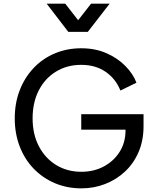

<svg xmlns="http://www.w3.org/2000/svg" viewBox="-20 -1022 857 1054"><path d="M427 12Q348 12 281 -16.5Q214 -45 164.5 -96.5Q115 -148 88 -218.5Q61 -289 61 -372Q61 -456 88 -526Q115 -596 164 -648Q213 -700 280 -728.5Q347 -757 426 -757Q503 -757 564.5 -730Q626 -703 668.5 -659.5Q711 -616 729 -568L641 -525Q615 -590 559.5 -628Q504 -666 426 -666Q348 -666 287.5 -629Q227 -592 193 -526Q159 -460 159 -372Q159 -285 193.5 -219Q228 -153 288.5 -116Q349 -79 427 -79Q495 -79 549.5 -108Q604 -137 636.5 -188Q669 -239 669 -306V-310H426V-395H768V-329Q768 -251 741 -188Q714 -125 666.5 -80.5Q619 -36 557.5 -12Q496 12 427 12ZM355 -847 236 -1002H338L409 -911L480 -1002H582L462 -847Z"/></svg>

Font: Pitagon Sans Text Medium
Style: Regular
Weight: 500
Designer: Travis Tran
Foundry: Pitagon
Version: Version 1.000; ttfautohint (v1.8.4.7-5d5b);gftools[0.9.26]